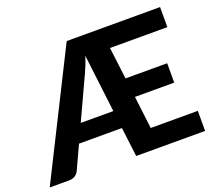

<svg xmlns="http://www.w3.org/2000/svg" viewBox="-134 -892 1189 1057"><g transform="rotate(-20 460.5 -363.0)"><path d="M350.5 -725.5H897.5V-608H561.5L584.5 -421.5H828.5V-308H598.5L621.5 -117.5H897.5V0H493.5L472.5 -171.5H221L157 -33Q150 -18.5 135.5 -9.2Q121 0 101 0H-13ZM269 -275.5H460L419 -614.5Q410.5 -587 401 -563.2Q391.5 -539.5 382 -519.5Z"/></g></svg>

Font: Lato Heavy
Style: Regular
Weight: 800
Designer: Lukasz Dziedzic
Foundry: tyPoland Lukasz Dziedzic
Version: Version 2.007; 2014-02-27